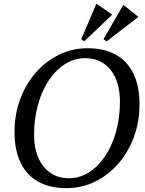

<svg xmlns="http://www.w3.org/2000/svg" viewBox="-20 -955 747 991"><path d="M323 16Q237 16 177 -17.5Q117 -51 86 -116Q55 -181 55 -273Q55 -364 84 -442.5Q113 -521 164.5 -580Q216 -639 284.5 -672.5Q353 -706 432 -706Q518 -706 578 -672.5Q638 -639 669 -574.5Q700 -510 700 -417Q700 -326 671 -247.5Q642 -169 590.5 -110Q539 -51 470.5 -17.5Q402 16 323 16ZM336 -35Q380 -35 419.5 -54.5Q459 -74 492 -110Q525 -146 549 -195.5Q573 -245 586 -304.5Q599 -364 599 -430Q599 -534 550.5 -594.5Q502 -655 419 -655Q375 -655 335.5 -635.5Q296 -616 263 -580Q230 -544 206 -494.5Q182 -445 169 -385.5Q156 -326 156 -260Q156 -157 204.5 -96Q253 -35 336 -35ZM530 -741 514 -753 616 -929H618L693 -869V-867ZM415 -742 399 -752 477 -935H479L558 -880V-878Z"/></svg>

Font: Platypi Light
Style: Italic
Weight: 300
Italic angle: -13°
Designer: David Sargent
Foundry: Bolt Cutter Type
Version: Version 1.200